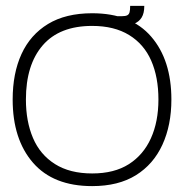

<svg xmlns="http://www.w3.org/2000/svg" viewBox="-20 -618 641 652"><path d="M293 14Q161 14 92 -65.5Q23 -145 23 -280Q23 -369 53 -434.5Q83 -500 143 -536.5Q203 -573 293 -573Q425 -573 493.5 -493.5Q562 -414 562 -280Q562 -193 531.5 -126.5Q501 -60 441.5 -23Q382 14 293 14ZM293 -29Q368 -29 417.5 -60.5Q467 -92 492.5 -148.5Q518 -205 518 -280Q518 -356 493.5 -412Q469 -468 418.5 -499Q368 -530 293 -530Q182 -530 125 -464Q68 -398 68 -280Q68 -206 92 -149.5Q116 -93 166.5 -61Q217 -29 293 -29ZM370 -531 372 -563H394Q406 -563 412 -566Q418 -569 420 -576.5Q422 -584 422 -598H470Q470 -573 461 -558.5Q452 -544 435.5 -537.5Q419 -531 394 -531Z"/></svg>

Font: Darker Grotesque
Style: Regular
Weight: 400
Designer: Gabriel Lam
Foundry: TypeRant
Version: Version 1.000;gftools[0.9.28]